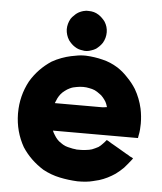

<svg xmlns="http://www.w3.org/2000/svg" viewBox="-53 -766 707 837"><g transform="rotate(5 300.5 -348.0)"><path d="M300.8 -544.9Q298.8 -544.9 296.9 -544.9Q293.9 -544.9 292 -545.9Q282.2 -546.9 272.5 -549.8Q263.7 -552.7 254.9 -558.6Q247.1 -563.5 240.2 -570.3Q233.4 -577.1 227.5 -585Q213.9 -606.4 212.9 -631.8Q212.9 -656.2 225.6 -678.7Q231.4 -687.5 239.3 -694.3Q246.1 -702.1 255.9 -708Q262.7 -711.9 270.5 -714.8Q278.3 -717.8 286.1 -718.8Q288.1 -718.8 290 -719.7Q292 -719.7 293.9 -719.7Q295.9 -719.7 297.9 -719.7Q300.8 -719.7 300.8 -719.7Q313.5 -719.7 324.2 -716.8Q335 -713.9 345.7 -707Q354.5 -701.2 361.3 -694.3Q368.2 -687.5 374 -679.7Q387.7 -658.2 387.7 -633.8Q387.7 -608.4 375 -586.9Q369.1 -578.1 362.3 -571.3Q355.5 -564.5 347.7 -558.6Q337.9 -552.7 328.1 -549.8Q318.4 -545.9 307.6 -544.9Q306.6 -544.9 303.7 -544.9Q301.8 -544.9 300.8 -544.9ZM191.4 -186.5Q195.3 -176.8 201.2 -168Q207 -158.2 213.9 -150.4Q221.7 -141.6 231.4 -135.7Q240.2 -128.9 252 -124Q262.7 -120.1 273.4 -118.2Q284.2 -115.2 295.9 -114.3Q297.9 -114.3 300.8 -113.3Q302.7 -113.3 304.7 -113.3Q305.7 -113.3 311.5 -113.3Q317.4 -113.3 319.3 -113.3Q332 -113.3 343.8 -115.2Q355.5 -116.2 368.2 -120.1Q375 -123 381.8 -126Q388.7 -128.9 395.5 -132.8Q405.3 -139.6 413.1 -148.4Q420.9 -156.2 428.7 -166Q430.7 -165 432.6 -164.1Q434.6 -163.1 436.5 -162.1Q448.2 -154.3 460.9 -147.5Q473.6 -139.6 486.3 -132.8Q494.1 -127.9 502.9 -123Q510.7 -118.2 519.5 -113.3Q527.3 -109.4 534.2 -104.5Q542 -100.6 549.8 -96.7Q547.9 -93.8 546.9 -91.8Q544.9 -89.8 543 -86.9Q529.3 -69.3 514.6 -52.7Q499 -37.1 480.5 -23.4Q464.8 -12.7 447.3 -3.9Q429.7 4.9 411.1 10.7Q410.2 10.7 383.8 17.6Q358.4 24.4 317.4 24.4Q276.4 22.5 239.3 14.6Q201.2 6.8 165 -12.7Q136.7 -30.3 113.3 -52.7Q89.8 -75.2 71.3 -103.5Q34.2 -168.9 33.2 -246.1Q33.2 -248 33.2 -250Q33.2 -325.2 68.4 -390.6Q85 -418.9 108.4 -443.4Q130.9 -466.8 159.2 -485.4Q179.7 -497.1 201.2 -504.9Q222.7 -512.7 241.2 -516.6Q276.4 -524.4 296.9 -524.4Q317.4 -524.4 306.6 -524.4Q345.7 -522.5 379.9 -513.7Q414.1 -505.9 447.3 -485.4Q472.7 -468.8 493.2 -446.3Q514.6 -424.8 531.2 -398.4Q553.7 -359.4 563.5 -315.4Q570.3 -283.2 570.3 -250Q570.3 -238.3 569.3 -225.6Q568.4 -221.7 568.4 -216.8Q567.4 -212.9 567.4 -209Q566.4 -203.1 565.4 -198.2Q564.5 -192.4 563.5 -186.5Q561.5 -186.5 559.6 -186.5Q557.6 -186.5 554.7 -186.5Q509.8 -186.5 463.9 -186.5Q418.9 -186.5 373 -186.5Q342.8 -186.5 313.5 -186.5Q283.2 -186.5 252.9 -186.5Q244.1 -186.5 235.4 -186.5Q226.6 -186.5 217.8 -186.5Q210.9 -186.5 205.1 -186.5Q198.2 -186.5 191.4 -186.5ZM189.5 -306.6Q201.2 -306.6 211.9 -306.6Q223.6 -306.6 235.4 -306.6Q255.9 -306.6 275.4 -306.6Q294.9 -306.6 315.4 -306.6Q335 -306.6 354.5 -306.6Q375 -306.6 394.5 -306.6Q403.3 -306.6 413.1 -308.6Q422.9 -310.5 430.7 -306.6Q434.6 -305.7 429.7 -299.8Q424.8 -294.9 420.9 -294.9Q418 -294.9 418.9 -299.8Q418.9 -303.7 418 -306.6Q418 -308.6 417 -309.6Q417 -311.5 416 -312.5Q413.1 -323.2 408.2 -332Q402.3 -341.8 395.5 -349.6Q387.7 -359.4 377.9 -365.2Q369.1 -372.1 357.4 -377.9Q345.7 -382.8 333 -384.8Q320.3 -387.7 306.6 -387.7Q292 -387.7 277.3 -384.8Q261.7 -382.8 248 -376Q237.3 -371.1 227.5 -363.3Q217.8 -356.4 210 -346.7Q203.1 -337.9 198.2 -328.1Q193.4 -318.4 189.5 -307.6Q189.5 -307.6 189.5 -307.6Q189.5 -307.6 189.5 -306.6Z"/></g></svg>

Font: LeFont
Style: Bold
Weight: 800
Designer: Leryon MEDIA
Version: Version 1.0